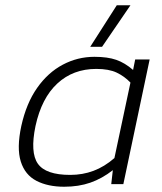

<svg xmlns="http://www.w3.org/2000/svg" viewBox="-20 -700 615 730"><path d="M323 -522 424 -680H476L368 -522ZM224 10Q162 10 118.5 -12.5Q75 -35 59 -86Q43 -137 61 -221Q80 -307 121 -365.5Q162 -424 218.5 -454Q275 -484 339 -484Q389 -484 422 -472.5Q455 -461 486 -434L494 -474H549L449 0H403L409 -53Q368 -21 323.5 -5.5Q279 10 224 10ZM247 -35Q294 -35 335.5 -50.5Q377 -66 415 -99L476 -386Q453 -410 423.5 -424Q394 -438 346 -438Q258 -438 198 -382.5Q138 -327 115 -221Q94 -120 124 -77.5Q154 -35 247 -35Z"/></svg>

Font: Kanit ExtraLight
Style: Italic
Weight: 275
Italic angle: -12°
Designer: Katatrad Team
Foundry: CadsonDemak
Version: Version 2.000; ttfautohint (v1.8.3)